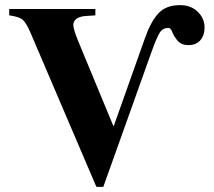

<svg xmlns="http://www.w3.org/2000/svg" viewBox="-20 -711 833 749"><path d="M289 -541 422 -220H424L544 -558Q567 -625 597 -658Q627 -691 682 -691Q725 -691 751.5 -665Q778 -639 778 -604Q778 -573 761.5 -554Q745 -535 715 -535Q688 -535 673.5 -551.5Q659 -568 652.5 -585Q646 -602 637 -602Q615 -602 603.5 -584Q592 -566 573 -514L383 18H356L100 -581Q82 -623 68 -634.5Q54 -646 16 -651V-676H352V-651L319 -649Q266 -646 266 -613Q266 -596 289 -541Z"/></svg>

Font: STIX MathJax Alphabets
Style: Bold
Weight: 700
Designer: MicroPress Inc., with final additions and corrections provided by Coen Hoffman, Elsevier (retired)
Version: Version 1.1.1